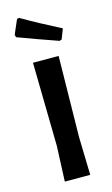

<svg xmlns="http://www.w3.org/2000/svg" viewBox="-101 -663 409 703"><g transform="rotate(-15 103.0 -311.0)"><path d="M192.5 -543.9 177.6 -505.6 169.2 -502.8Q83.2 -532.7 18.7 -557L15.9 -566.4L39.3 -620.6L47.7 -622.4Q108.4 -586.9 192.5 -543.9ZM150.5 0H54.2L59.8 -134.6L54.2 -450.5H151.4L146.7 -143Z"/></g></svg>

Font: Gurajada
Style: Regular
Weight: 400
Designer: Purushoth Kumar Guthula
Foundry: SiliconAndhra, USA.
Version: Version 1.0.3; ttfautohint (v1.2.42-39fb)